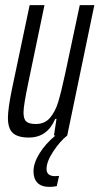

<svg xmlns="http://www.w3.org/2000/svg" viewBox="-20 -530 389 751"><path d="M349 -510 243 0Q215 22 188.5 62Q162 102 162 131Q162 159 196 159Q204 159 211 158L202 198Q187 201 174 201Q142 201 126.5 185Q111 169 111 140Q111 108 134.5 70Q158 32 197 0H191L201 -65H196Q165 8 93 8Q50 8 30.5 -9.5Q11 -27 11 -69Q11 -103 26 -178L96 -510H154L90 -203Q82 -165 77 -135Q72 -105 72 -90Q72 -64 83 -54.5Q94 -45 120 -45Q155 -45 175.5 -69Q196 -93 207.5 -130.5Q219 -168 235 -242L292 -510Z"/></svg>

Font: Saira Ultra Condensed
Style: Italic
Weight: 400
Width: 1
Italic angle: -12°
Designer: Hector Gatti with collaboration of the Omnibus-Type team
Foundry: Omnibus-Type
Version: Version 1.001; ttfautohint (v1.8)